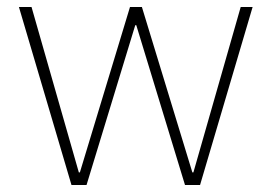

<svg xmlns="http://www.w3.org/2000/svg" viewBox="-20 -528 775 548"><path d="M34 -508H70L205 -36H208L351 -508H385L529 -36H532L667 -508H701L551 0H508L369 -456H366L227 0H184Z"/></svg>

Font: IBM Plex Sans KR ExtraLight
Style: Regular
Weight: 200
Designer: Mike Abbink; Paul van der Laan; Pieter van Rosmalen; Wujin Sim; Chorong Kim; Dohee Lee;
Foundry: Sandoll Inc.
Version: Version 1.001